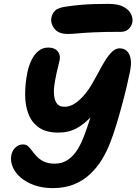

<svg xmlns="http://www.w3.org/2000/svg" viewBox="-20 -960 703 989"><path d="M252 9Q199 9 157 -6Q115 -21 86.5 -45.5Q58 -70 45.5 -100Q33 -130 38 -159Q40 -173 48 -186Q56 -199 69 -207.5Q82 -216 99 -216Q115 -216 125.5 -206Q136 -196 146.5 -181.5Q157 -167 171 -152.5Q185 -138 207 -127.5Q229 -117 262 -117Q302 -117 331.5 -138Q361 -159 381.5 -193.5Q402 -228 416 -268Q425 -291 436.5 -326Q448 -361 460 -400.5Q472 -440 483 -477Q494 -514 503 -544Q512 -574 516 -588L526 -459Q491 -407 455 -365.5Q419 -324 377 -300.5Q335 -277 281 -277Q219 -277 182 -302Q145 -327 127.5 -370.5Q110 -414 109.5 -470Q109 -526 121 -587Q128 -621 142 -650Q156 -679 177.5 -697Q199 -715 229 -715Q261 -715 277 -696Q293 -677 287 -649Q284 -633 278.5 -613Q273 -593 268 -567Q263 -544 259.5 -517Q256 -490 259 -465.5Q262 -441 274 -425.5Q286 -410 312 -410Q340 -410 365 -426.5Q390 -443 412.5 -469Q435 -495 453 -526Q471 -557 486 -585Q504 -620 521.5 -648Q539 -676 557.5 -693.5Q576 -711 595 -711Q631 -711 646 -679.5Q661 -648 650 -593Q644 -563 633.5 -518Q623 -473 609 -421Q595 -369 579.5 -318Q564 -267 548 -226Q531 -181 505.5 -139Q480 -97 444.5 -63.5Q409 -30 361.5 -10.5Q314 9 252 9ZM330 -785Q281 -785 260 -812.5Q239 -840 245 -870Q248 -888 262.5 -904Q277 -920 320 -926Q361 -932 396 -935Q431 -938 465 -939Q499 -940 539 -940Q590 -940 618 -924Q646 -908 655.5 -886.5Q665 -865 662 -846Q657 -823 641.5 -809.5Q626 -796 602 -796Q517 -796 464 -793.5Q411 -791 380 -788Q349 -785 330 -785Z"/></svg>

Font: Shantell Sans
Style: Bold Italic
Weight: 700
Italic angle: -11°
Designer: Stephen Nixon, Anya Danilova, Shantell Martin
Foundry: Arrow Type
Version: Version 1.011;[c5ecc13dd]